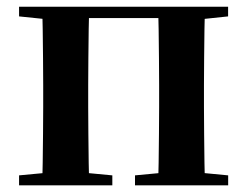

<svg xmlns="http://www.w3.org/2000/svg" viewBox="-20 -556 743 576"><path d="M105.9 0Q107.6 -25.5 108.1 -67.5Q108.6 -109.6 109.1 -154.8Q109.6 -200 109.6 -234.8V-301.2Q109.6 -335.7 109.1 -381.1Q108.6 -426.5 108.1 -468.7Q107.6 -511 105.9 -535.7H247.6Q246.6 -510.7 246.1 -468.5Q245.6 -426.3 245.1 -381Q244.6 -335.6 244.6 -301.2V-234.8Q244.6 -200 245.1 -154.8Q245.6 -109.6 246.1 -67.5Q246.6 -25.5 247.6 0ZM454.4 0Q455.4 -25.5 455.9 -67.5Q456.4 -109.6 456.9 -154.8Q457.4 -200 457.4 -234.8V-301.2Q457.4 -335.6 456.9 -381Q456.4 -426.3 455.9 -468.5Q455.4 -510.7 454.4 -535.7H594.9Q593.9 -510.7 593.4 -468.5Q592.9 -426.3 592.4 -381Q591.9 -335.6 591.9 -301.2V-234.8Q591.9 -200 592.4 -154.8Q592.9 -109.6 593.4 -67.5Q593.9 -25.5 594.9 0ZM37.2 0V-29.9L147 -40.2H208.6L317 -29.9V0ZM385 0V-29.9L494.5 -40.2H557.1L664.5 -29.9V0ZM37.2 -506.8V-535.7H176.9V-495.5H147ZM525.4 -495.5V-535.7H664.3V-506.8L557.1 -495.5ZM176.9 -501.8V-535.7H525.4V-501.8Z"/></svg>

Font: Noto Serif TC
Style: Regular
Weight: 200
Designer: Ryoko NISHIZUKA 西塚涼子 (kana & ideographs); Frank Grießhammer (Latin, Greek & Cyrillic); Wenlong ZHANG 张文龙 (bopomofo); San
Foundry: Adobe
Version: Version 2.001;hotconv 1.1.0;makeotfexe 2.6.0